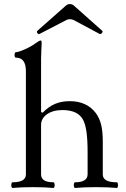

<svg xmlns="http://www.w3.org/2000/svg" viewBox="-20 -925 621 949"><path d="M42 4Q38 4 36.5 -3Q35 -10 36.5 -17Q38 -24 42 -24Q108 -24 108 -63V-573Q108 -640 59 -640Q52 -640 52 -653.5Q52 -667 59 -667Q67 -667 85.5 -674Q104 -681 124 -691.5Q144 -702 157 -712Q175 -725 181 -725Q186 -725 186 -711Q185 -685 184 -669Q183 -653 183 -636V-371L191 -368Q220 -398 252 -411.5Q284 -425 325 -425Q408 -425 453 -367Q471 -343 479.5 -310Q488 -277 488 -225V-63Q488 -24 557 -24Q561 -24 562.5 -17Q564 -10 562.5 -3Q561 4 557 4Q536 2 511 1Q486 0 454 0Q423 0 398 1Q373 2 351 4Q347 4 345.5 -3Q344 -10 345.5 -17Q347 -24 351 -24Q413 -24 413 -64V-173Q413 -234 407.5 -273Q402 -312 390 -334Q364 -381 289 -381Q242 -381 212.5 -360.5Q183 -340 183 -307V-63Q183 -24 244 -24Q248 -24 249.5 -17Q251 -10 249.5 -3Q248 4 244 4Q223 2 199 1Q175 0 143 0Q112 0 87.5 1Q63 2 42 4ZM177 -758Q170 -754 165 -761Q160 -768 165 -773L302 -894Q313 -905 325 -905Q338 -905 349 -894L485 -773Q490 -769 483.5 -761.5Q477 -754 471 -758L344 -826Q336 -830 325 -830Q315 -830 308 -826Z"/></svg>

Font: Junicode SmExp
Style: Regular
Weight: 400
Width: 6
Designer: Peter S. Baker
Version: Version 2.205; ttfautohint (v1.8.4)